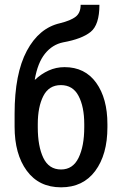

<svg xmlns="http://www.w3.org/2000/svg" viewBox="-20 -779 504 809"><path d="M252 -496.1Q337.9 -496.1 385.3 -430.2Q432.6 -364.3 432.6 -255.9V-242.7Q432.6 -127.9 381.3 -58.8Q330.1 10.3 237.3 10.3Q144 10.3 92.8 -59.6Q41.5 -129.4 41.5 -245.1V-257.8V-265.1V-299.8Q41.5 -468.3 93 -564.7Q144.5 -661.1 232.9 -681.2Q278.3 -692.4 299.1 -708.7Q319.8 -725.1 319.8 -758.8H398.9Q398.9 -674.3 361.8 -644.5Q324.7 -614.7 246.1 -600.6Q200.7 -591.3 169.7 -553Q138.7 -514.6 126.5 -443.8L127.4 -442.9Q153.8 -467.8 185.1 -481.9Q216.3 -496.1 252 -496.1ZM236.3 -420.4Q186 -420.4 162.6 -374.5Q139.2 -328.6 139.2 -255.9V-242.7Q139.2 -162.6 162.6 -113.8Q186 -64.9 237.3 -64.9Q287.1 -64.9 311 -114Q335 -163.1 335 -242.7V-255.9Q335 -329.1 311 -374.8Q287.1 -420.4 236.3 -420.4Z"/></svg>

Font: Franco
Style: Regular
Weight: 400
Designer: Google
Version: Version 1.200311; 2013